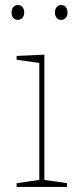

<svg xmlns="http://www.w3.org/2000/svg" viewBox="-20 -742 318 762"><path d="M51 -663Q40 -663 33 -671Q26 -679 26 -692Q26 -706 33 -714Q40 -722 51 -722Q62 -722 69 -714Q76 -706 76 -692Q76 -679 68.5 -671Q61 -663 51 -663ZM198 -692Q198 -706 205 -714Q212 -722 223 -722Q234 -722 241 -714Q248 -706 248 -692Q248 -679 240.5 -671Q233 -663 223 -663Q212 -663 205 -671Q198 -679 198 -692ZM46 -520 156 -525V-28L246 -15V0H46V-15L136 -28V-492L46 -505Z"/></svg>

Font: Bitter Pro Thin
Style: Regular
Weight: 250
Designer: Sol Matas, and Bitter project Authors
Foundry: Sol Matas
Version: Version 1.010